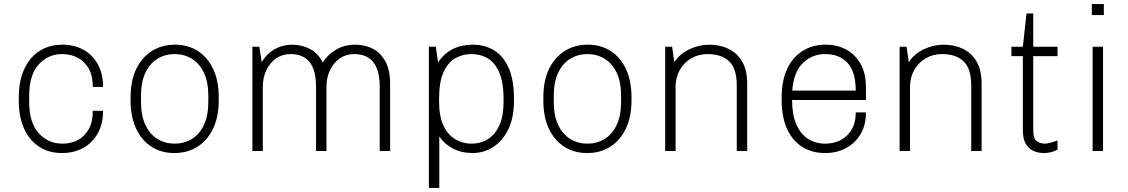

<svg xmlns="http://www.w3.org/2000/svg" viewBox="-20 -740 5530 941"><path d="M282 10Q220 10 172.5 -20.5Q125 -51 98.5 -108.5Q72 -166 72 -248V-263Q72 -325 87.5 -372.5Q103 -420 131.5 -453.5Q160 -487 199 -504Q238 -521 285 -521H287Q343 -521 387.5 -497Q432 -473 458.5 -427Q485 -381 485 -314H435Q435 -369 414.5 -404.5Q394 -440 360 -457.5Q326 -475 285 -475Q216 -475 169.5 -424Q123 -373 123 -269V-242Q123 -138 170 -87Q217 -36 286 -36Q327 -36 360.5 -53Q394 -70 414.5 -106Q435 -142 435 -197H485Q485 -131 458 -84.5Q431 -38 386 -14Q341 10 285 10Z M833 10Q771 10 723 -20.5Q675 -51 647.5 -108.5Q620 -166 620 -248V-263Q620 -346 648.5 -403.5Q677 -461 726 -491Q775 -521 836 -521H839Q901 -521 949 -490.5Q997 -460 1024.5 -402.5Q1052 -345 1052 -263V-248Q1052 -166 1023.5 -108Q995 -50 946.5 -20Q898 10 836 10ZM836 -36Q882 -36 919.5 -58.5Q957 -81 979 -127Q1001 -173 1001 -242V-269Q1001 -339 979 -384.5Q957 -430 919.5 -452.5Q882 -475 836 -475Q790 -475 752.5 -452.5Q715 -430 693 -384.5Q671 -339 671 -269V-242Q671 -173 693 -127Q715 -81 752.5 -58.5Q790 -36 836 -36Z M1217 0V-511H1251L1263 -435Q1286 -476 1325.5 -498.5Q1365 -521 1410 -521Q1460 -521 1500 -499.5Q1540 -478 1562 -434Q1582 -468 1623.5 -494.5Q1665 -521 1722 -521Q1770 -521 1808.5 -500.5Q1847 -480 1869.5 -438Q1892 -396 1892 -329V0H1841V-314Q1841 -397 1809 -436Q1777 -475 1716 -475Q1676 -475 1645.5 -454Q1615 -433 1597.5 -396.5Q1580 -360 1580 -314V0H1529V-314Q1529 -397 1497 -436Q1465 -475 1404 -475Q1364 -475 1333.5 -454Q1303 -433 1285.5 -396.5Q1268 -360 1268 -314V0Z M2082 181V-511H2116L2127 -434Q2156 -478 2199 -499.5Q2242 -521 2298 -521Q2354 -521 2399.5 -494.5Q2445 -468 2472 -409.5Q2499 -351 2499 -256V-245Q2499 -164 2471.5 -107Q2444 -50 2398 -20Q2352 10 2296 10Q2242 10 2200 -12Q2158 -34 2133 -71V181ZM2291 -36Q2335 -36 2370.5 -57.5Q2406 -79 2427 -125Q2448 -171 2448 -242V-253Q2448 -336 2427 -384.5Q2406 -433 2370.5 -454Q2335 -475 2291 -475Q2248 -475 2212 -455Q2176 -435 2154 -387Q2132 -339 2132 -254V-242Q2132 -170 2153.5 -124.5Q2175 -79 2211.5 -57.5Q2248 -36 2291 -36Z M2856 10Q2794 10 2746 -20.5Q2698 -51 2670.5 -108.5Q2643 -166 2643 -248V-263Q2643 -346 2671.5 -403.5Q2700 -461 2749 -491Q2798 -521 2859 -521H2862Q2924 -521 2972 -490.5Q3020 -460 3047.5 -402.5Q3075 -345 3075 -263V-248Q3075 -166 3046.5 -108Q3018 -50 2969.5 -20Q2921 10 2859 10ZM2859 -36Q2905 -36 2942.5 -58.5Q2980 -81 3002 -127Q3024 -173 3024 -242V-269Q3024 -339 3002 -384.5Q2980 -430 2942.5 -452.5Q2905 -475 2859 -475Q2813 -475 2775.5 -452.5Q2738 -430 2716 -384.5Q2694 -339 2694 -269V-242Q2694 -173 2716 -127Q2738 -81 2775.5 -58.5Q2813 -36 2859 -36Z M3240 0V-511H3274L3285 -435Q3311 -476 3358.5 -498.5Q3406 -521 3456 -521Q3509 -521 3551 -500.5Q3593 -480 3617.5 -438Q3642 -396 3642 -329V0H3591V-321Q3591 -404 3553.5 -439.5Q3516 -475 3448 -475Q3403 -475 3367.5 -454Q3332 -433 3311.5 -396.5Q3291 -360 3291 -314V0Z M4022 10Q3960 10 3912 -20Q3864 -50 3837.5 -108Q3811 -166 3811 -248V-263Q3811 -346 3838.5 -403.5Q3866 -461 3914.5 -491Q3963 -521 4025 -521H4029Q4083 -521 4127.5 -497Q4172 -473 4198 -426.5Q4224 -380 4224 -314V-250H3862Q3862 -180 3882 -132.5Q3902 -85 3938.5 -60.5Q3975 -36 4025 -36Q4065 -36 4098.5 -52.5Q4132 -69 4153 -103Q4174 -137 4174 -189H4224Q4224 -126 4197 -81.5Q4170 -37 4125 -13.5Q4080 10 4027 10ZM3863 -296H4174Q4174 -387 4134.5 -431Q4095 -475 4024 -475Q3960 -475 3914.5 -430.5Q3869 -386 3863 -296Z M4389 0V-511H4423L4434 -435Q4460 -476 4507.5 -498.5Q4555 -521 4605 -521Q4658 -521 4700 -500.5Q4742 -480 4766.5 -438Q4791 -396 4791 -329V0H4740V-321Q4740 -404 4702.5 -439.5Q4665 -475 4597 -475Q4552 -475 4516.5 -454Q4481 -433 4460.5 -396.5Q4440 -360 4440 -314V0Z M5095 10Q5066 10 5042.5 -1.5Q5019 -13 5006 -37.5Q4993 -62 4993 -101V-465H4937V-511H4993L5011 -674H5044V-511H5163V-465H5044V-103Q5044 -59 5062 -47.5Q5080 -36 5101 -36Q5112 -36 5131.5 -41.5Q5151 -47 5163 -52V-7Q5155 -2 5143.5 2Q5132 6 5120 8Q5108 10 5095 10Z M5335 0V-511H5386V0ZM5331 -666V-720H5390V-666Z"/></svg>

Font: Chivo Medium Thin
Style: Regular
Weight: 250
Version: Version 2.002